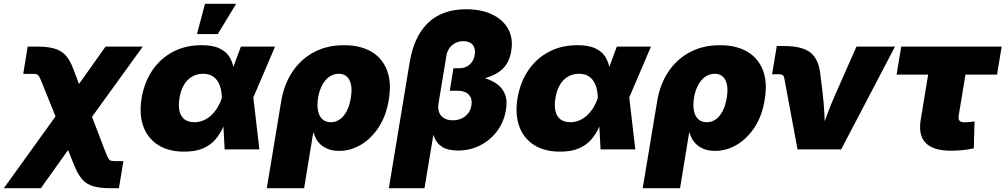

<svg xmlns="http://www.w3.org/2000/svg" viewBox="-89 -786 5289 1010"><path d="M-68.8 204.1 281.2 -282.2H352.5L467.8 18.6Q476.1 38.6 481.4 47.6Q486.8 56.6 494.6 59.1Q502.4 61.5 517.1 61.5H560.1L536.6 204.1H494.1Q439.5 204.1 403.8 194.3Q368.2 184.6 345 159.2Q321.8 133.8 302.7 86.9L269 3.4L126 204.1ZM246.6 -65.9 130.4 -354Q122.1 -375 116.7 -384Q111.3 -393.1 104 -395.3Q96.7 -397.5 81.1 -397.5H33.2L56.6 -541H104Q159.7 -541 195.8 -531Q231.9 -521 255.6 -495.6Q279.3 -470.2 296.4 -423.8L326.7 -344.2L466.3 -541H662.1L318.8 -65.9Z M879.4 11.7Q797.9 11.7 742.9 -23.2Q688 -58.1 665 -121.1Q642.1 -184.1 655.8 -269Q670.4 -354.5 713.1 -417Q755.9 -479.5 821.8 -513.9Q887.7 -548.3 970.7 -548.3Q1029.8 -548.3 1064.5 -532Q1099.1 -515.6 1116.2 -489.3Q1133.3 -462.9 1138.9 -431.6Q1144.5 -400.4 1145 -371.1H1199.7L1243.2 -276.9L1275.4 0H1092.8L1078.1 -272Q1077.1 -304.2 1069.8 -327.9Q1062.5 -351.6 1050 -366.9Q1037.6 -382.3 1020 -390.1Q1002.4 -397.9 979.5 -397.9Q946.3 -397.9 920.9 -382.8Q895.5 -367.7 878.7 -339.6Q861.8 -311.5 855.5 -271Q848.6 -230.5 855.2 -201.9Q861.8 -173.3 881.6 -158.2Q901.4 -143.1 933.1 -143.1Q957 -143.1 978.5 -151.6Q1000 -160.2 1018.6 -176.3Q1037.1 -192.4 1052.2 -215.8Q1067.4 -239.3 1077.6 -269L1178.2 -541H1357.9L1241.7 -269L1167.5 -177.7H1109.4Q1098.6 -147.5 1083.7 -114.5Q1068.8 -81.5 1044.4 -52.7Q1020 -23.9 980.5 -6.1Q940.9 11.7 879.4 11.7ZM947.3 -606.9 989.3 -766.1H1153.3L1056.6 -606.9Z M1314.5 204.1 1390.1 -252.4Q1404.8 -341.8 1449.2 -408.4Q1493.7 -475.1 1562.7 -511.7Q1631.8 -548.3 1721.2 -548.3Q1805.2 -548.3 1863.3 -514.9Q1921.4 -481.4 1946.5 -417.2Q1971.7 -353 1956.1 -261.2Q1942.4 -176.3 1902.8 -116.2Q1863.3 -56.2 1809.1 -24.2Q1754.9 7.8 1695.3 7.8Q1657.7 7.8 1630.4 -4.6Q1603 -17.1 1585.7 -38.3Q1568.4 -59.6 1561.5 -87.4H1558.6L1510.7 204.1ZM1650.9 -143.1Q1677.7 -143.1 1699.2 -158.4Q1720.7 -173.8 1735.4 -202.6Q1750 -231.4 1756.3 -271Q1763.2 -310.5 1757.8 -338.9Q1752.4 -367.2 1736.1 -382.6Q1719.7 -397.9 1692.9 -397.9Q1666 -397.9 1643.8 -382.6Q1621.6 -367.2 1606.2 -338.9Q1590.8 -310.5 1584 -271Q1578.1 -231.9 1584 -203.1Q1589.8 -174.3 1606.9 -158.7Q1624 -143.1 1650.9 -143.1Z M1956.5 204.1 2065.4 -454.6Q2081.5 -551.8 2121.3 -614.5Q2161.1 -677.2 2222.2 -707.3Q2283.2 -737.3 2363.3 -737.3Q2443.8 -737.3 2500.7 -709.7Q2557.6 -682.1 2584.5 -633.1Q2611.3 -584 2600.6 -519Q2591.3 -460 2558.3 -426.8Q2525.4 -393.6 2471.2 -377.4Q2417 -361.3 2342.8 -353L2350.1 -397Q2402.3 -391.1 2446.5 -379.4Q2490.7 -367.7 2521.7 -346.7Q2552.7 -325.7 2566.9 -291.5Q2581.1 -257.3 2572.3 -207Q2561.5 -142.6 2524.9 -94.7Q2488.3 -46.9 2435.1 -20.5Q2381.8 5.9 2320.8 5.9Q2268.1 5.9 2238 -12.7Q2208 -31.2 2195.3 -64.2Q2182.6 -97.2 2181.6 -139.6H2201.2L2144 204.1ZM2292.5 -153.3Q2318.8 -153.3 2339.4 -162.8Q2359.9 -172.4 2373.3 -189.5Q2386.7 -206.5 2390.6 -230.5Q2397 -266.6 2377.4 -287.6Q2357.9 -308.6 2318.4 -308.6H2276.9L2296.4 -426.8H2324.7Q2347.2 -426.8 2364.5 -435.1Q2381.8 -443.4 2393.3 -459.5Q2404.8 -475.6 2408.2 -496.6Q2413.6 -530.3 2397.7 -549.8Q2381.8 -569.3 2348.6 -569.3Q2325.2 -569.3 2306.6 -559.8Q2288.1 -550.3 2275.6 -533.4Q2263.2 -516.6 2259.3 -492.7L2217.8 -242.2Q2213.4 -214.8 2220.9 -195.1Q2228.5 -175.3 2246.8 -164.3Q2265.1 -153.3 2292.5 -153.3Z M2856.9 11.7Q2775.4 11.7 2720.5 -23.2Q2665.5 -58.1 2642.6 -121.1Q2619.6 -184.1 2633.3 -269Q2647.9 -354.5 2690.7 -417Q2733.4 -479.5 2799.3 -513.9Q2865.2 -548.3 2948.2 -548.3Q3007.3 -548.3 3042 -532Q3076.7 -515.6 3093.8 -489.3Q3110.8 -462.9 3116.5 -431.6Q3122.1 -400.4 3122.6 -371.1H3177.2L3220.7 -276.9L3252.9 0H3070.3L3055.7 -272Q3054.7 -304.2 3047.4 -327.9Q3040 -351.6 3027.6 -366.9Q3015.1 -382.3 2997.6 -390.1Q2980 -397.9 2957 -397.9Q2923.8 -397.9 2898.4 -382.8Q2873 -367.7 2856.2 -339.6Q2839.4 -311.5 2833 -271Q2826.2 -230.5 2832.8 -201.9Q2839.4 -173.3 2859.1 -158.2Q2878.9 -143.1 2910.6 -143.1Q2934.6 -143.1 2956.1 -151.6Q2977.5 -160.2 2996.1 -176.3Q3014.6 -192.4 3029.8 -215.8Q3044.9 -239.3 3055.2 -269L3155.8 -541H3335.4L3219.2 -269L3145 -177.7H3086.9Q3076.2 -147.5 3061.3 -114.5Q3046.4 -81.5 3022 -52.7Q2997.6 -23.9 2958 -6.1Q2918.5 11.7 2856.9 11.7Z M3292 204.1 3367.7 -252.4Q3382.3 -341.8 3426.8 -408.4Q3471.2 -475.1 3540.3 -511.7Q3609.4 -548.3 3698.7 -548.3Q3782.7 -548.3 3840.8 -514.9Q3898.9 -481.4 3924.1 -417.2Q3949.2 -353 3933.6 -261.2Q3919.9 -176.3 3880.4 -116.2Q3840.8 -56.2 3786.6 -24.2Q3732.4 7.8 3672.9 7.8Q3635.3 7.8 3607.9 -4.6Q3580.6 -17.1 3563.2 -38.3Q3545.9 -59.6 3539.1 -87.4H3536.1L3488.3 204.1ZM3628.4 -143.1Q3655.3 -143.1 3676.8 -158.4Q3698.2 -173.8 3712.9 -202.6Q3727.5 -231.4 3733.9 -271Q3740.7 -310.5 3735.4 -338.9Q3730 -367.2 3713.6 -382.6Q3697.3 -397.9 3670.4 -397.9Q3643.6 -397.9 3621.3 -382.6Q3599.1 -367.2 3583.7 -338.9Q3568.4 -310.5 3561.5 -271Q3555.7 -231.9 3561.5 -203.1Q3567.4 -174.3 3584.5 -158.7Q3601.6 -143.1 3628.4 -143.1Z M4106.4 0 4036.1 -377.4Q4034.7 -386.2 4027.8 -390.9Q4021 -395.5 4009.8 -395.5H3972.7L3997.1 -543.9H4035.6Q4128.9 -543.9 4172.9 -510.5Q4216.8 -477.1 4226.1 -397.9L4238.3 -296.9Q4245.1 -241.7 4247.8 -184.8Q4250.5 -127.9 4252 -63H4218.8Q4241.2 -127.9 4262.5 -184.8Q4283.7 -241.7 4308.6 -296.9L4416.5 -541H4619.1L4335.9 0Z M4914.1 6.8Q4820.3 6.8 4780.5 -34.2Q4740.7 -75.2 4754.4 -156.7L4793.5 -393.6H4627.4L4651.9 -541H5180.2L5155.8 -393.6H4989.7L4954.1 -177.7Q4951.2 -159.7 4958.5 -151.1Q4965.8 -142.6 4986.8 -142.6Q4996.6 -142.6 5013.4 -144.3Q5030.3 -146 5037.6 -147.5L5033.7 -5.9Q5000 1.5 4970.2 4.2Q4940.4 6.8 4914.1 6.8Z"/></svg>

Font: Inter 17pt Black
Style: Italic
Weight: 900
Italic angle: -9.3988°
Version: Version 4.001;git-66647c0bb